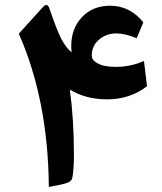

<svg xmlns="http://www.w3.org/2000/svg" viewBox="-20 -741 643 762"><path d="M441.4 -608.4Q402.3 -608.4 373.3 -584Q344.2 -559.6 344.2 -520.5Q344.2 -504.4 360.6 -493.7Q377 -482.9 397.2 -479.2Q417.5 -475.6 439.5 -475.6Q498.5 -475.6 551.3 -499L563.5 -398.9Q495.6 -346.7 405.3 -346.7Q320.8 -346.7 257.3 -385.3Q273.4 -265.6 273.4 -127.4Q273.4 -70.3 267.1 -35.6Q264.6 -22 246.8 -15.4Q229 -8.8 173.8 1Q170.9 -343.8 54.7 -607.4L149.9 -712.4Q168 -732.9 176.3 -706.5Q206.5 -618.7 223.1 -586.9Q242.7 -550.3 264.2 -533.2Q262.7 -548.8 262.7 -558.6Q262.7 -627.9 305.4 -673.1Q348.1 -718.3 417 -718.3Q495.6 -718.3 548.8 -652.3L522.5 -589.4Q475.1 -608.4 441.4 -608.4Z"/></svg>

Font: Sahel FD-WOL
Style: Bold-FD-WOL
Weight: 700
Foundry: Saber Rastikerdar (saber.rastikerdar@gmail.com)
Version: Version 2.0.2